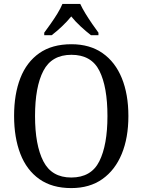

<svg xmlns="http://www.w3.org/2000/svg" viewBox="-20 -951 729 981"><path d="M344 10Q246 10 181 -36Q116 -82 84 -165Q52 -248 52 -359Q52 -470 84 -552Q116 -634 181 -679.5Q246 -725 345 -725Q439 -725 504 -679.5Q569 -634 602.5 -551.5Q636 -469 636 -358Q636 -247 602 -164.5Q568 -82 503 -36Q438 10 344 10ZM344 -44Q446 -44 487.5 -127Q529 -210 529 -358Q529 -507 488 -589Q447 -671 345 -671Q244 -671 201.5 -589Q159 -507 159 -358Q159 -210 201.5 -127Q244 -44 344 -44ZM206 -784Q220 -803 238.5 -829Q257 -855 273.5 -882Q290 -909 299 -931H390Q400 -909 416.5 -882Q433 -855 451 -829Q469 -803 483 -784V-771H445Q419 -791 392 -816Q365 -841 344 -867Q323 -841 296.5 -816Q270 -791 244 -771H206Z"/></svg>

Font: Noto Serif Myanmar SemiCondensed
Style: Regular
Weight: 400
Width: 4
Designer: Ben Mitchell and the Monotype Design Team
Foundry: Monotype Imaging Inc.
Version: Version 2.106; ttfautohint (v1.8.4.7-5d5b)